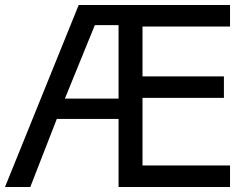

<svg xmlns="http://www.w3.org/2000/svg" viewBox="-39 -747 972 767"><path d="M879.9 0H434.6V-272H188L82 0H-19L275.4 -727.1H879.9V-641.1H530.3V-441.9H855.5V-356H530.3V-85.9H879.9ZM434.6 -353V-646.5H339.8L220.2 -353ZM468.8 -669.9Q506.3 -710.9 504.9 -692.9Q500.5 -677.2 477.3 -633.3Q454.1 -589.4 443.4 -573.7Q438 -570.8 441.4 -596.2Q451.7 -630.9 468.8 -669.9Z"/></svg>

Font: IranNastaliq
Style: Regular
Weight: 400
Designer: Hossein Zahedi
Version: Version 1.5